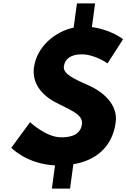

<svg xmlns="http://www.w3.org/2000/svg" viewBox="-20 -983 751 1141"><path d="M545.2 -963H437.2L417.7 -819C306.5 -795 198.5 -706 181.7 -582C170.5 -499 216.5 -425 306 -377C393.6 -330 475.2 -305 467.1 -245C457.1 -171 381.6 -167 342.6 -167C253.6 -167 158.7 -257 158.7 -257L47.2 -105C47.2 -105 136.2 -9 307 0L288.3 138H396.3L415.9 -7C539.8 -28 646.5 -100 667.6 -256C681.8 -361 593.9 -436 510.1 -474C424.2 -512 353.3 -542 359.6 -589C365.6 -633 401.2 -660 464.2 -660C546.2 -660 618.9 -606 618.9 -606L711.4 -750C711.4 -750 640.1 -807 526.1 -822Z"/></svg>

Font: Hussar Techniczny
Style: Bold 
Weight: 700
Foundry: Cannot Into Space Fonts
Version: Version 0.77